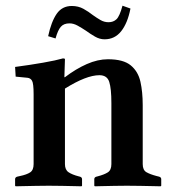

<svg xmlns="http://www.w3.org/2000/svg" viewBox="-20 -652 603 674"><path d="M361 -574Q378 -574 389 -584.5Q400 -595 410 -632L438 -622Q428 -571 405.5 -542.5Q383 -514 347 -514Q330 -514 313.5 -523.5Q297 -533 282 -544Q267 -554 252.5 -562Q238 -570 224 -570Q204 -570 193.5 -558Q183 -546 175 -517L149 -525Q160 -576 179 -603.5Q198 -631 232 -631Q255 -631 273 -621Q291 -611 306 -599Q320 -589 333 -581.5Q346 -574 361 -574ZM208 -381Q246 -410 284.5 -427Q323 -444 359 -444Q413 -444 439 -422.5Q465 -401 473 -365Q481 -329 481 -283V-76Q481 -55 494 -47.5Q507 -40 530 -34L538 -32Q546 -30 546 -23V0L544 2Q544 2 522.5 1.5Q501 1 473 0.5Q445 0 425 0Q407 0 380.5 0.5Q354 1 333.5 1.5Q313 2 313 2L311 0V-23Q311 -30 319 -32L323 -33Q346 -39 358.5 -47Q371 -55 371 -76V-290Q371 -341 363.5 -364.5Q356 -388 329 -388Q283 -388 208 -341V-76Q208 -56 220.5 -47.5Q233 -39 256 -33L260 -32Q268 -30 268 -23V0L266 2Q266 2 245.5 1.5Q225 1 198 0.5Q171 0 151 0Q134 0 106 0.5Q78 1 56.5 1.5Q35 2 35 2L33 0V-23Q33 -30 41 -32L50 -34Q74 -39 86 -47Q98 -55 98 -76V-321Q98 -359 92.5 -368.5Q87 -378 76 -379L35 -383L33 -417Q86 -424 131.5 -432Q177 -440 201 -447Q203 -447 205.5 -446.5Q208 -446 208 -444L206 -381Z"/></svg>

Font: Libertinus Serif SemiBold
Style: Regular
Weight: 600
Designer: Philipp H. Poll, Khaled Hosny
Foundry: Caleb Maclennan
Version: Version 7.051;RELEASE